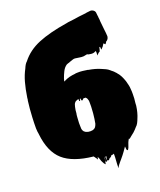

<svg xmlns="http://www.w3.org/2000/svg" viewBox="-130 -880 901 1082"><g transform="rotate(-15 321.0 -339.5)"><path d="M611 -272Q612 -260 612.5 -246.5Q613 -233 612 -220Q613 -213 612.5 -204.5Q612 -196 611 -184Q610 -175 608.5 -166Q607 -157 605 -149Q604 -145 603 -141.5Q602 -138 601 -135Q597 -120 592 -108Q587 -96 579 -88Q575 -83 570.5 -76.5Q566 -70 558 -62Q554 -58 549.5 -54Q545 -50 540 -45L533 -38Q532 -37 531 -36Q530 -35 528 -34Q527 -33 526.5 -34Q526 -35 524 -35Q522 -32 520 -26Q516 -17 514 -7.5Q512 2 509 12Q508 13 506.5 18Q505 23 502 25Q500 26 497.5 23Q495 20 495 19Q494 14 493.5 9.5Q493 5 492 1Q488 8 484 15Q480 22 476 29Q466 46 453 64Q448 71 443 78Q438 85 433 93Q432 94 431.5 96Q431 98 429 100Q428 102 427 106Q426 110 425 108Q423 87 423 66Q423 45 421 25Q421 23 420 24.5Q419 26 417 26Q417 26 413 28Q410 29 405 29Q404 30 403.5 32Q403 34 401 36Q401 37 395 41Q389 45 389 45L387 47Q389 54 377 52Q373 51 374 44Q375 37 376 30.5Q377 24 373 27Q369 29 370.5 36.5Q372 44 373.5 50.5Q375 57 369 57Q362 57 364.5 45.5Q367 34 365 26Q364 37 363.5 48Q363 59 361 71Q361 69 357 67Q356 66 355.5 65Q355 64 353 63L345 51Q341 45 337.5 35.5Q334 26 328 18Q327 21 327 25Q327 29 325 32Q324 33 323 30Q322 27 321 26L307 10Q186 8 124 -38Q62 -84 41 -191Q41 -194 40 -196Q37 -204 34 -227Q32 -244 31.5 -260.5Q31 -277 30 -293Q29 -316 29 -342Q29 -368 30 -390Q30 -394 31 -396V-406Q34 -456 41.5 -496Q49 -536 63 -568Q71 -594 82 -605Q118 -661 183.5 -695Q249 -729 354 -755Q359 -757 364 -758Q369 -759 374 -760L402 -766Q416 -770 431 -773Q446 -776 461 -779Q463 -780 466 -780Q468 -781 471 -781Q475 -783 479 -783.5Q483 -784 487 -785Q493 -786 499 -787.5Q505 -789 511 -787Q518 -785 520 -783Q530 -777 531 -764L534 -749Q535 -746 535.5 -743Q536 -740 536 -737Q538 -732 538.5 -726Q539 -720 540 -715L549 -668Q551 -657 553.5 -646Q556 -635 557 -624Q557 -613 551 -605Q549 -603 549 -603Q548 -602 547.5 -601Q547 -600 543 -598Q542 -596 539 -590Q536 -584 535 -584Q533 -584 531.5 -586Q530 -588 528 -589Q528 -589 528 -589.5Q528 -590 527 -590Q527 -590 526.5 -590.5Q526 -591 525 -591Q524 -590 523 -588Q522 -586 521 -584Q517 -574 509 -566Q506 -560 505 -561Q503 -565 503 -569.5Q503 -574 501 -577Q500 -579 497 -576Q496 -571 495.5 -565Q495 -559 493 -553Q493 -552 490.5 -551Q488 -550 486 -548Q481 -543 479 -540Q478 -539 477 -536.5Q476 -534 475 -535Q474 -541 474 -548Q474 -555 472 -561Q472 -561 468 -559Q462 -555 458 -554Q451 -552 444 -552Q437 -552 429 -553Q425 -553 420 -556L399 -550Q386 -548 373.5 -549.5Q361 -551 348 -551Q341 -551 333.5 -547.5Q326 -544 319 -541Q318 -541 317.5 -540.5Q317 -540 316 -540Q315 -539 311 -537Q307 -536 303 -534Q299 -532 295 -530Q280 -518 272 -498Q264 -478 259 -458L256 -441H257Q276 -453 292 -458.5Q308 -464 326 -467Q330 -469 333.5 -469Q337 -469 341 -470Q356 -472 371 -471.5Q386 -471 401 -470Q403 -470 404 -469Q444 -466 474 -456Q488 -452 501 -447Q514 -442 523 -435Q526 -433 529 -430.5Q532 -428 536 -426Q539 -424 542 -421.5Q545 -419 548 -416L555 -410Q558 -407 559 -405Q564 -401 568.5 -395Q573 -389 577 -383Q585 -370 593 -352L602 -326Q604 -321 605 -315Q606 -309 607 -303Q609 -296 609.5 -288Q610 -280 611 -272ZM292 -140Q297 -136 302.5 -134.5Q308 -133 314 -132H327Q332 -133 335 -133.5Q338 -134 342 -135Q353 -140 357.5 -148.5Q362 -157 364 -167Q364 -171 364.5 -174.5Q365 -178 365 -181Q365 -184 365.5 -186.5Q366 -189 366 -193Q366 -199 366.5 -208Q367 -217 367 -227Q367 -235 366.5 -245.5Q366 -256 366 -266Q366 -268 365.5 -271Q365 -274 365 -277Q364 -285 363.5 -293.5Q363 -302 359 -309Q359 -311 358 -312Q355 -317 349 -322Q345 -321 335 -321Q335 -318 331 -316Q329 -311 328 -312Q328 -312 327.5 -312Q327 -312 327 -313Q326 -312 325.5 -312Q325 -312 325 -312Q323 -312 323 -313Q322 -314 322 -316Q320 -318 320 -321.5Q320 -325 320 -324Q318 -326 316 -324Q316 -323 315.5 -322.5Q315 -322 315 -322Q315 -319 315 -315.5Q315 -312 311 -312Q309 -312 309 -316Q309 -322 308 -324Q308 -324 306 -324Q304 -324 302 -323L296 -320Q287 -316 284 -309L281 -303Q279 -296 278 -288Q277 -280 276 -269V-259Q276 -255 276 -250.5Q276 -246 275 -241V-228Q275 -218 275.5 -208.5Q276 -199 276 -193Q277 -183 278 -174Q279 -165 280 -158Q282 -154 282.5 -151.5Q283 -149 290 -141Q291 -140 292 -140Z"/></g></svg>

Font: Rubik Wet Paint
Style: Regular
Weight: 400
Designer: Hubert and Fischer, NaN
Foundry: Hubert and Fischer, NaN
Version: Version 2.200